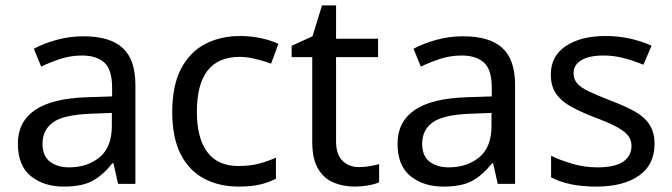

<svg xmlns="http://www.w3.org/2000/svg" viewBox="-20 -679 2482 709"><path d="M288 -545Q386 -545 433 -502Q480 -459 480 -365V0H416L399 -76H395Q360 -32 321.5 -11Q283 10 215 10Q142 10 94 -28.5Q46 -67 46 -149Q46 -229 109 -272.5Q172 -316 303 -320L394 -323V-355Q394 -422 365 -448Q336 -474 283 -474Q241 -474 203 -461.5Q165 -449 132 -433L105 -499Q140 -518 188 -531.5Q236 -545 288 -545ZM314 -259Q214 -255 175.5 -227Q137 -199 137 -148Q137 -103 164.5 -82Q192 -61 235 -61Q303 -61 348 -98.5Q393 -136 393 -214V-262Z M861 10Q790 10 734.5 -19Q679 -48 647.5 -109Q616 -170 616 -265Q616 -364 649 -426Q682 -488 738.5 -517Q795 -546 867 -546Q908 -546 946 -537.5Q984 -529 1008 -517L981 -444Q957 -453 925 -461Q893 -469 865 -469Q707 -469 707 -266Q707 -169 745.5 -117.5Q784 -66 860 -66Q904 -66 937.5 -75Q971 -84 999 -97V-19Q972 -5 939.5 2.5Q907 10 861 10Z M1305 -62Q1325 -62 1346 -65.5Q1367 -69 1380 -73V-6Q1366 1 1340 5.5Q1314 10 1290 10Q1248 10 1212.5 -4.5Q1177 -19 1155 -55Q1133 -91 1133 -156V-468H1057V-510L1134 -545L1169 -659H1221V-536H1376V-468H1221V-158Q1221 -109 1244.5 -85.5Q1268 -62 1305 -62Z M1690 -545Q1788 -545 1835 -502Q1882 -459 1882 -365V0H1818L1801 -76H1797Q1762 -32 1723.5 -11Q1685 10 1617 10Q1544 10 1496 -28.5Q1448 -67 1448 -149Q1448 -229 1511 -272.5Q1574 -316 1705 -320L1796 -323V-355Q1796 -422 1767 -448Q1738 -474 1685 -474Q1643 -474 1605 -461.5Q1567 -449 1534 -433L1507 -499Q1542 -518 1590 -531.5Q1638 -545 1690 -545ZM1716 -259Q1616 -255 1577.5 -227Q1539 -199 1539 -148Q1539 -103 1566.5 -82Q1594 -61 1637 -61Q1705 -61 1750 -98.5Q1795 -136 1795 -214V-262Z M2397 -148Q2397 -70 2339 -30Q2281 10 2183 10Q2127 10 2086.5 1Q2046 -8 2015 -24V-104Q2047 -88 2092.5 -74.5Q2138 -61 2185 -61Q2252 -61 2282 -82.5Q2312 -104 2312 -140Q2312 -160 2301 -176Q2290 -192 2261.5 -208Q2233 -224 2180 -244Q2128 -264 2091 -284Q2054 -304 2034 -332Q2014 -360 2014 -404Q2014 -472 2069.5 -509Q2125 -546 2215 -546Q2264 -546 2306.5 -536.5Q2349 -527 2386 -510L2356 -440Q2322 -454 2285 -464Q2248 -474 2209 -474Q2155 -474 2126.5 -456.5Q2098 -439 2098 -409Q2098 -387 2111 -371.5Q2124 -356 2154.5 -341.5Q2185 -327 2236 -307Q2287 -288 2323 -268Q2359 -248 2378 -219.5Q2397 -191 2397 -148Z"/></svg>

Font: Noto Sans Tifinagh Adrar
Style: Regular
Weight: 400
Designer: JamraPatel
Foundry: JamraPatel LLC
Version: Version 2.006; ttfautohint (v1.8.4.7-5d5b)